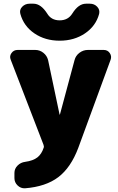

<svg xmlns="http://www.w3.org/2000/svg" viewBox="-20 -790 636 1038"><path d="M541 -520Q562 -520 573.5 -503Q585 -486 578 -467L403 10Q363 116 295.5 167.5Q228 219 115 228Q92 229 75 212.5Q58 196 58 173V145Q58 122 75 105Q92 88 116 85Q159 79 182 61Q205 43 216 9Q219 2 215 -8L38 -467Q30 -486 42 -503Q54 -520 75 -520H171Q195 -520 214.5 -504.5Q234 -489 240 -465L302 -171Q302 -170 303 -170Q304 -170 304 -171L383 -465Q389 -489 409.5 -504.5Q430 -520 455 -520ZM445 -770H466Q490 -770 505.5 -753.5Q521 -737 516 -715Q498 -649 439.5 -609.5Q381 -570 302.5 -570Q224 -570 166 -609.5Q108 -649 90 -715Q84 -737 100 -753.5Q116 -770 140 -770H161Q201 -770 235 -717Q257 -680 302.5 -680Q348 -680 371 -717Q404 -770 445 -770Z"/></svg>

Font: Rounded Mplus 1c Black
Style: Regular
Weight: 900
Version: Version 1.059.20150529